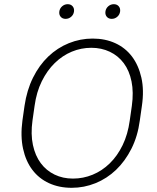

<svg xmlns="http://www.w3.org/2000/svg" viewBox="-20 -890 750 916"><path d="M322 6Q262 6 214 -16Q166 -38 134.5 -79.5Q103 -121 90 -180.5Q77 -240 87 -315L97 -385Q108 -460 137.5 -519.5Q167 -579 210.5 -620.5Q254 -662 308.5 -684Q363 -706 422 -706Q482 -706 530 -684Q578 -662 609.5 -620.5Q641 -579 654.5 -519.5Q668 -460 657 -385L647 -315Q637 -240 607 -180.5Q577 -121 533.5 -79.5Q490 -38 435.5 -16Q381 6 322 6ZM328 -38Q377 -38 422 -56.5Q467 -75 503.5 -110.5Q540 -146 565 -197.5Q590 -249 599 -315L609 -385Q618 -450 607.5 -501.5Q597 -553 570.5 -588.5Q544 -624 504 -643Q464 -662 416 -662Q367 -662 322.5 -643.5Q278 -625 241.5 -589.5Q205 -554 179.5 -502.5Q154 -451 145 -385L135 -315Q126 -250 137 -198.5Q148 -147 174.5 -111.5Q201 -76 240.5 -57Q280 -38 328 -38ZM293 -800Q278 -800 269.5 -810Q261 -820 263 -835Q265 -850 276.5 -860Q288 -870 303 -870Q318 -870 326.5 -860Q335 -850 333 -835Q331 -820 319.5 -810Q308 -800 293 -800ZM513 -800Q498 -800 489.5 -810Q481 -820 483 -835Q485 -850 496.5 -860Q508 -870 523 -870Q538 -870 546.5 -860Q555 -850 553 -835Q551 -820 539.5 -810Q528 -800 513 -800Z"/></svg>

Font: Retni Sans Light
Style: Italic
Weight: 300
Italic angle: -8°
Designer: Vitaly Kuzmin
Foundry: ParaType Ltd.
Version: Version 1.00;June 10, 2019;FontCreator 11.5.0.2425 64-bit; t